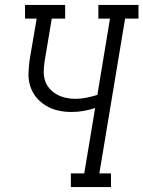

<svg xmlns="http://www.w3.org/2000/svg" viewBox="-20 -755 579 775"><path d="M266 0V-55H320L364 -319Q340 -311 316 -307Q292 -303 268 -303Q240 -303 214 -309Q188 -315 165.5 -328.5Q143 -342 126.5 -362Q110 -382 102 -407.5Q94 -433 95 -460.5Q96 -488 100 -516L128 -680H81V-735H243V-680H189L160 -507Q157 -487 156.5 -467Q156 -447 162 -429Q168 -411 180.5 -397Q193 -383 209 -374Q225 -365 244.5 -360.5Q264 -356 284 -356Q306 -356 328.5 -360.5Q351 -365 373 -372L424 -680H377V-735H539V-680H485L381 -55H428V0Z"/></svg>

Font: Iosevka Curly Slab LtObl
Style: Regular
Weight: 300
Italic angle: -9°
Monospace: yes
Designer: Belleve Invis
Foundry: Belleve Invis
Version: Version 11.0.0; ttfautohint (v1.8.3)